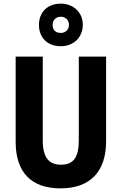

<svg xmlns="http://www.w3.org/2000/svg" viewBox="-20 -1025 668 1055"><path d="M314 -771C385 -771 435 -820 435 -889C435 -957 383 -1005 314 -1005C241 -1005 194 -958 194 -888C194 -818 241 -771 314 -771ZM314 -844C284 -844 269 -862 269 -888C269 -915 288 -933 314 -933C340 -933 359 -915 359 -888C359 -862 340 -844 314 -844ZM563 -249V-714H413V-254C413 -159 383 -120 315 -120C249 -120 215 -159 215 -253V-714H66V-246C66 -78 152 10 312 10C477 10 563 -83 563 -249Z"/></svg>

Font: Noto Sans Bengali Condensed
Style: Bold
Weight: 700
Width: 3
Designer: Joana Ranito - Universal Thirst; Jelle Bosma - Monotype Design Team
Foundry: Universal Thirst ehf.
Version: Version 3.000